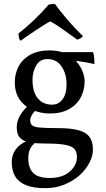

<svg xmlns="http://www.w3.org/2000/svg" viewBox="-20 -729 551 998"><path d="M215 249Q154 249 115.5 233.5Q77 218 59 188Q41 158 41 114Q41 76 61.5 48Q82 20 119 4L169 8Q145 26 136 46Q127 66 127 93Q127 144 152.5 170Q178 196 239 196Q305 196 342.5 163Q380 130 380 87Q380 61 367.5 46Q355 31 319.5 24Q284 17 215 17Q170 17 141.5 12.5Q113 8 96.5 -2.5Q80 -13 73.5 -29Q67 -45 67 -68Q67 -101 86.5 -132.5Q106 -164 137 -189L174 -163Q154 -146 145.5 -131Q137 -116 137 -105Q137 -87 146.5 -78Q156 -69 187 -66Q218 -63 282 -63Q349 -63 388.5 -52Q428 -41 445.5 -17Q463 7 463 48Q463 82 444.5 117.5Q426 153 393 182.5Q360 212 314.5 230.5Q269 249 215 249ZM239 -139Q192 -139 150 -157Q108 -175 82.5 -211Q57 -247 57 -301Q57 -347 77 -384.5Q97 -422 137.5 -444.5Q178 -467 237 -467Q287 -467 321.5 -450.5Q356 -434 378 -408.5Q400 -383 410 -355.5Q420 -328 420 -307Q420 -261 399.5 -222.5Q379 -184 338.5 -161.5Q298 -139 239 -139ZM251 -185Q284 -185 305 -212.5Q326 -240 326 -292Q326 -345 300 -383.5Q274 -422 227 -422Q187 -422 168 -388.5Q149 -355 149 -314Q149 -252 176 -218.5Q203 -185 251 -185ZM471 -396Q455 -400 432.5 -404Q410 -408 388.5 -411Q367 -414 352 -415L282 -458H464Q468 -445 469.5 -428.5Q471 -412 471 -396ZM87 -517Q80 -524 78 -536Q76 -548 76 -555Q114 -584 156.5 -624.5Q199 -665 233 -705Q241 -707 250 -708Q259 -709 265 -709Q292 -672 329 -628.5Q366 -585 411 -541Q407 -535 398.5 -530Q390 -525 381 -523Q349 -546 311 -573.5Q273 -601 241 -618Q229 -612 208.5 -599Q188 -586 164.5 -570.5Q141 -555 120 -540.5Q99 -526 87 -517Z"/></svg>

Font: Vollkorn
Style: Regular
Weight: 400
Designer: Friedrich Althausen
Foundry: Friedrich Althausen
Version: Version 5.001